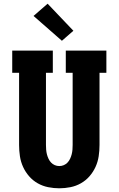

<svg xmlns="http://www.w3.org/2000/svg" viewBox="-20 -1008 640 1036"><path d="M300 8Q270 8 240 2Q210 -4 183.5 -19Q157 -34 137 -57Q117 -80 104.5 -107.5Q92 -135 87.5 -165Q83 -195 83 -226V-615H46V-735H265V-615H228V-226Q228 -213 229 -200.5Q230 -188 233 -176Q236 -164 241.5 -152Q247 -140 255.5 -131Q264 -122 275.5 -117Q287 -112 300 -112Q313 -112 324.5 -117Q336 -122 344.5 -131Q353 -140 358.5 -152Q364 -164 367 -176Q370 -188 371 -200.5Q372 -213 372 -226V-615H335V-735H554V-615H517V-226Q517 -195 512.5 -165Q508 -135 495.5 -107.5Q483 -80 463 -57Q443 -34 416.5 -19Q390 -4 360 2Q330 8 300 8ZM314 -788 161 -922 237 -988 376 -842Z"/></svg>

Font: Iosevka Etoile Heavy
Style: Regular
Weight: 900
Designer: Belleve Invis
Foundry: Belleve Invis
Version: Version 22.1.2; ttfautohint (v1.8.4)